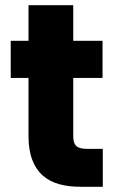

<svg xmlns="http://www.w3.org/2000/svg" viewBox="-20 -714 446 734"><path d="M89 -416H21V-558H89V-694H260V-558H372V-416H260V-192Q260 -167 271.5 -156Q283 -145 312 -145H373V0H286Q242 0 206 -10Q170 -20 144 -42.5Q118 -65 103.5 -102.5Q89 -140 89 -194Z"/></svg>

Font: SVN-Poppins
Style: Bold
Weight: 700
Designer: Ninad Kale (Devanagari), Jonny Pinhorn (Latin)
Foundry: Indian Type Foundry
Version: Version 3.200;PS 1.000;hotconv 16.6.54;makeotf.lib2.5.65590